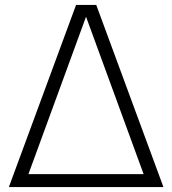

<svg xmlns="http://www.w3.org/2000/svg" viewBox="-20 -760 700 780"><path d="M16 0 289 -740H371L644 0ZM95.5 -52.5H563.5L329.5 -692Z"/></svg>

Font: Encode Sans Lt
Style: Regular
Weight: 300
Designer: Multiple Designers
Foundry: Impallari Type
Version: Version 3.002; ttfautohint (v1.8.3) -l 8 -r 50 -G 200 -x 14 